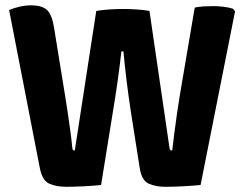

<svg xmlns="http://www.w3.org/2000/svg" viewBox="-20 -712 944 738"><path d="M15 -673.5Q32.5 -681 55.2 -686.2Q78 -691.5 99.5 -691.5Q141.5 -691.5 160.8 -673.5Q180 -655.5 188 -604L230 -345.5Q235.5 -313 240.8 -276Q246 -239 250.8 -205Q255.5 -171 257.5 -147Q258.5 -137.5 260.5 -135.5Q262.5 -133.5 267.5 -133.5L350 -670Q373.5 -674 401.2 -675.8Q429 -677.5 452.5 -677.5Q477 -677.5 504.5 -675.8Q532 -674 554.5 -670L631 -147Q632.5 -137 635 -135.2Q637.5 -133.5 642 -133.5Q645 -161 649.8 -198Q654.5 -235 660.2 -274.2Q666 -313.5 671.5 -347.5L728.5 -683Q746 -686.5 764.8 -687.5Q783.5 -688.5 800 -688.5Q819 -688.5 839.5 -686Q860 -683.5 875.5 -678.5L883.5 -668.5L751 -1Q723.5 2 684.8 4Q646 6 614.5 6Q579 6 551.8 -6Q524.5 -18 517 -66.5L483 -282.5Q474 -341.5 466.2 -404.5Q458.5 -467.5 454.5 -514.5H446.5Q441.5 -467.5 432.8 -404.8Q424 -342 414 -282.5L368.5 -1Q340 2 303.8 4Q267.5 6 235 6Q196.5 6 169.5 -6Q142.5 -18 133 -66.5Z"/></svg>

Font: Signika Light
Style: Bold
Weight: 700
Version: Version 2.003;gftools[0.9.32]